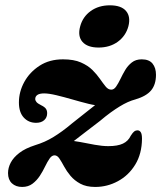

<svg xmlns="http://www.w3.org/2000/svg" viewBox="-20 -708 622 741"><path d="M237.5 -142.5Q248 -151 264.2 -163.2Q280.5 -175.5 305.2 -194.8Q330 -214 365.5 -241Q388 -260 407 -273.8Q426 -287.5 442 -297.2Q458 -307 473 -313.8Q488 -320.5 503 -324.5Q545 -337 563.5 -359.5Q582 -382 582 -419.5Q582 -446 568.8 -462.5Q555.5 -479 527 -479Q504 -479 488.8 -467Q473.5 -455 463.2 -437.8Q453 -420.5 444.8 -403.2Q436.5 -386 428.2 -374Q420 -362 409.5 -362Q397.5 -362 387.8 -374Q378 -386 366 -403.2Q354 -420.5 336.8 -437.8Q319.5 -455 292.2 -467Q265 -479 223 -479Q170.5 -479 132.5 -454.2Q94.5 -429.5 73.8 -391.8Q53 -354 53 -312.5Q53 -274.5 71.8 -254.2Q90.5 -234 119.5 -234Q139 -234 150.5 -244.2Q162 -254.5 162 -271Q162 -281.5 157 -288.5Q152 -295.5 138.5 -302Q125.5 -308.5 120.8 -314.2Q116 -320 116 -326Q116 -336 124.5 -341.8Q133 -347.5 150.5 -347.5Q168.5 -347.5 197.8 -340.5Q227 -333.5 259.8 -324Q292.5 -314.5 322 -307.2Q351.5 -300 370.5 -300L374 -325Q368 -319 352.8 -306.8Q337.5 -294.5 313.2 -275.5Q289 -256.5 257 -231Q238 -215 220.5 -202.2Q203 -189.5 186.2 -179.2Q169.5 -169 152 -161.2Q134.5 -153.5 115 -147.5Q77.5 -135.5 54.8 -118Q32 -100.5 21.5 -80.5Q11 -60.5 11 -40Q11 -14.5 26 -0.5Q41 13.5 65.5 13.5Q89 13.5 105.5 1Q122 -11.5 133.8 -29.5Q145.5 -47.5 154.2 -65.8Q163 -84 171.5 -96.2Q180 -108.5 190.5 -108.5Q201 -108.5 209.2 -96.2Q217.5 -84 227.2 -65.8Q237 -47.5 252 -29.5Q267 -11.5 290 1Q313 13.5 347.5 13.5Q394 13.5 435.2 -8.8Q476.5 -31 502 -72.8Q527.5 -114.5 528 -172.5Q528 -190.5 523.2 -197.8Q518.5 -205 510.5 -205Q503.5 -205 498 -200.8Q492.5 -196.5 484.5 -184Q475 -163.5 454.5 -153.8Q434 -144 398 -144Q375 -144 346 -149.2Q317 -154.5 290 -159.8Q263 -165 245.5 -165ZM360.5 -524.5Q317.5 -524.5 298.2 -546.5Q279 -568.5 289.5 -606.5Q299.5 -643.5 330.2 -665.5Q361 -687.5 404 -687.5Q448 -687.5 466.5 -665.5Q485 -643.5 475.5 -606.5Q465.5 -569.5 434.8 -547Q404 -524.5 360.5 -524.5Z"/></svg>

Font: Fraunces
Style: Bold Italic
Weight: 700
Italic angle: -16°
Version: Version 1.000;[b76b70a41]